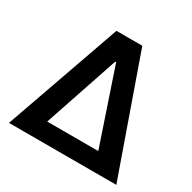

<svg xmlns="http://www.w3.org/2000/svg" viewBox="-161 -887 1045 1046"><g transform="rotate(30 362.0 -363.5)"><path d="M24.4 0 280.8 -727.1H443.4L699.7 0ZM201.2 -110.4H522.5L364.7 -578.1H358.9Z"/></g></svg>

Font: Interop SemBd
Style: Regular
Weight: 600
Designer: Rasmus Andersson, Google, Jang Haemin
Foundry: jhaemin
Version: Version 1.007